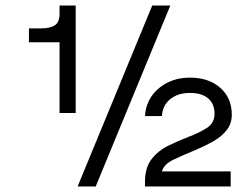

<svg xmlns="http://www.w3.org/2000/svg" viewBox="-20 -670 890 690"><path d="M194 -650H252V-264H194V-518H84V-568H128Q160 -568 177 -579Q194 -590 194 -620ZM527 -650H592L324 0H259ZM562 -54H809V0H501V-16Q501 -68 525 -98.5Q549 -129 585 -146.5Q621 -164 657 -178Q695 -192 723 -210Q751 -228 751 -261Q751 -297 728 -316.5Q705 -336 663 -336Q619 -336 591.5 -313.5Q564 -291 562 -253H501Q505 -314 550.5 -352.5Q596 -391 663 -391Q730 -391 771.5 -354.5Q813 -318 813 -258Q813 -225 794 -201.5Q775 -178 745.5 -161.5Q716 -145 685 -132Q639 -113 604 -96.5Q569 -80 562 -54Z"/></svg>

Font: Overused Grotesk Book
Style: Regular
Weight: 350
Version: Version 0.003